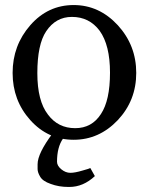

<svg xmlns="http://www.w3.org/2000/svg" viewBox="-20 -535 590 761"><path d="M181 194Q213 206 251 206H255Q310 206 356 163L338 131Q336 133 307 141Q277 150 259 150Q240 150 223 136Q206 122 206 106Q206 48 230 14L250 -14L195 -15L189 -7Q129 73 129 116Q129 123 129 135Q129 148 139 165Q149 183 181 194ZM375 -413Q416 -356 416 -247Q416 -137 380 -83Q344 -27 278 -27Q210 -27 170 -81Q128 -135 128 -245Q128 -359 163 -411Q201 -468 265 -468Q334 -468 375 -413ZM100 -59Q170 19 272 19Q373 19 447 -59Q520 -137 520 -246Q520 -355 447 -435Q373 -515 272 -515Q170 -515 100 -435Q30 -355 30 -246Q30 -137 100 -59Z"/></svg>

Font: Sawarabi Mincho
Style: Regular
Weight: 400
Version: Version 1.082; ttfautohint (v1.8.4.7-5d5b)